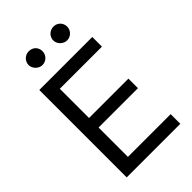

<svg xmlns="http://www.w3.org/2000/svg" viewBox="-266 -1002 1098 1098"><g transform="rotate(-45 283.5 -453.0)"><path d="M78.1 -707H506.8V-628.9H166V-392.6H484.4V-315.4H166V-78.1H511.7V0H78.1ZM135.7 -850.6Q135.7 -866.2 143.6 -878.9Q151.4 -891.6 164.1 -898.9Q176.8 -906.2 191.4 -906.2Q208 -906.2 220.7 -899.4Q233.4 -892.6 240.7 -879.9Q248 -867.2 248 -850.6Q248 -835.9 240.7 -823.2Q233.4 -810.5 220.7 -802.7Q208 -794.9 191.4 -794.9Q177.7 -794.9 164.6 -802.7Q151.4 -810.5 143.6 -823.7Q135.7 -836.9 135.7 -850.6ZM335 -850.6Q335 -866.2 342.8 -878.9Q350.6 -891.6 363.8 -898.9Q377 -906.2 391.6 -906.2Q407.2 -906.2 419.9 -898.9Q432.6 -891.6 439.9 -878.9Q447.3 -866.2 447.3 -850.6Q447.3 -835.9 439.9 -823.2Q432.6 -810.5 419.9 -802.7Q407.2 -794.9 391.6 -794.9Q377 -794.9 363.8 -802.7Q350.6 -810.5 342.8 -823.7Q335 -836.9 335 -850.6Z"/></g></svg>

Font: WEMIX Pretendard Variable
Style: Regular
Weight: 400
Designer: Base glyphs from Inter by Rasmus Andersson; Hangeul glyphs from Noto Sans CJK(Source Han Sans) by Jang Soo-young and Kan
Foundry: Kil Hyung-jin
Version: Version 1.000;Glyphs 3.2 (3208)